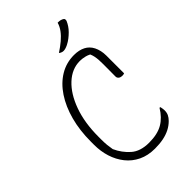

<svg xmlns="http://www.w3.org/2000/svg" viewBox="-275 -1028 1150 1150"><g transform="rotate(-45 300.0 -453.0)"><path d="M327 20Q268 20 222.5 -2Q177 -24 146.5 -62.5Q116 -101 100.5 -150Q85 -199 85 -254V-281Q85 -376 106.5 -456Q128 -536 167.5 -595.5Q207 -655 261 -687.5Q315 -720 380 -720Q402 -720 420 -716Q438 -712 452.5 -704.5Q467 -697 478 -686Q490 -674 498 -658Q506 -642 510.5 -622.5Q515 -603 515 -580Q515 -543 515 -505.5Q515 -468 515 -430Q512 -429 508.5 -428Q505 -427 500 -427Q482 -427 473.5 -434.5Q465 -442 465 -453Q465 -518 465.5 -557.5Q466 -597 460.5 -624.5Q455 -652 437 -680L476 -638Q448 -658 424 -664Q400 -670 380 -670Q313 -670 258 -619Q203 -568 170.5 -478Q138 -388 138 -270V-247Q138 -219 140 -199Q142 -179 146 -157Q170 -104 212 -67Q254 -30 327 -30Q399 -30 443.5 -56Q488 -82 519 -134H525Q526 -130 527 -126Q528 -122 528.5 -117.5Q529 -113 529.5 -109Q530 -105 530 -101Q530 -82 523 -67.5Q516 -53 502 -39Q482 -19 456.5 -6Q431 7 399 13.5Q367 20 327 20ZM448 -926Q455 -926 460.5 -925.5Q466 -925 471 -924Q476 -923 482 -920Q492 -916 494 -909Q496 -902 493 -895Q487 -881 477.5 -866.5Q468 -852 454.5 -838.5Q441 -825 425.5 -813Q410 -801 392 -792Q382 -787 372 -784Q362 -781 354 -781Q350 -781 345 -782Q340 -783 335 -785.5Q330 -788 325 -792Q357 -813 382 -834Q407 -855 424 -878Q441 -901 448 -926Z"/></g></svg>

Font: Recursive Casual Light
Style: Regular
Weight: 300
Version: Version 1.047